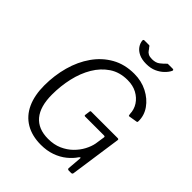

<svg xmlns="http://www.w3.org/2000/svg" viewBox="-261 -1100 1257 1257"><g transform="rotate(45 367.5 -471.5)"><path d="M338 10Q256 10 197.5 -24.5Q139 -59 109 -124.5Q79 -190 79 -281Q79 -374 102.5 -459Q126 -544 172.5 -610Q219 -676 286.5 -714Q354 -752 442 -752Q509 -752 563.5 -724Q618 -696 650 -650.5Q682 -605 681 -551Q681 -542 676 -541L616 -531Q612 -530 610.5 -533.5Q609 -537 608 -545Q607 -586 585.5 -619Q564 -652 527 -672Q490 -692 440 -692Q367 -692 314 -656.5Q261 -621 226 -562Q191 -503 174 -428.5Q157 -354 157 -275Q157 -164 204.5 -107.5Q252 -51 344 -51Q398 -51 440 -69.5Q482 -88 512.5 -118Q543 -148 561.5 -183Q580 -218 586 -250L596 -317Q598 -326 586 -326H413Q404 -326 405 -334L410 -371Q411 -377 416 -377H663Q668 -377 670.5 -374.5Q673 -372 672 -367L621 -11Q620 0 608 0H588Q575 0 575 -11L583 -110Q583 -115 580 -115Q577 -115 572 -109Q551 -77 517 -49.5Q483 -22 438 -6Q393 10 338 10ZM596 -953Q602 -953 604.5 -949.5Q607 -946 603 -939Q594 -920 573 -899.5Q552 -879 522 -865.5Q492 -852 451 -852Q411 -852 383.5 -865Q356 -878 341.5 -899Q327 -920 325 -944Q325 -947 327 -950Q329 -953 334 -953H376Q382 -953 383.5 -950Q385 -947 389 -942Q395 -936 401.5 -925.5Q408 -915 421 -908Q434 -901 456 -901Q490 -901 510.5 -917Q531 -933 545 -948Q548 -952 551 -952.5Q554 -953 557 -953Z"/></g></svg>

Font: Libre Franklin Thin Light
Style: Italic
Weight: 300
Italic angle: -8°
Version: Version 3.000